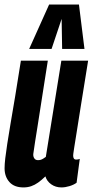

<svg xmlns="http://www.w3.org/2000/svg" viewBox="-22 -809 405 839"><path d="M80.4 10Q40.1 10 19 -13.7Q-2 -37.4 -2 -73.8Q-2 -91 1 -117.2Q4 -143.3 9.8 -181Q15.7 -218.7 24.3 -270.1Q33 -321.5 44.5 -389.5Q56 -457.4 69.3 -544H187Q176.5 -478 168.3 -425Q160 -371.9 153.4 -329.4Q146.8 -286.9 141.4 -252.7Q135.9 -218.5 131.4 -190Q126.9 -161.5 123.4 -135.8Q122.7 -124.9 127.9 -117.1Q133.1 -109.2 143.9 -109.2Q150.3 -109.2 155.5 -110.6Q160.6 -112 166.4 -115.5Q172.2 -119 178.2 -123.4L246.1 -544H363.1Q343.9 -425.4 331.7 -349Q319.5 -272.5 312.6 -228.5Q305.6 -184.4 302.3 -164.2Q299 -143.9 298.4 -137.7Q297.7 -131.5 297.7 -129.2Q297.7 -121.2 300.7 -116.5Q303.6 -111.7 311 -111.7Q313.9 -111.7 318.2 -112.3Q322.5 -112.9 326.6 -114.8L312.7 -10.5Q300.9 -1.6 282.1 4.2Q263.2 10 246.7 10Q220.8 10 201.7 -3.7Q182.6 -17.3 176.4 -38.2Q159.6 -21.9 144.6 -11.2Q129.5 -0.5 114.1 4.7Q98.6 10 80.4 10ZM105.5 -595.3 192.7 -789.3H323L347.1 -595.3H249.5L247.3 -726.4L203.4 -595.3Z"/></svg>

Font: Georama ExtraCondensed Thin
Style: Italic
Weight: 100
Width: 2
Italic angle: -9°
Designer: Jean-Baptiste Levee
Foundry: Production Type
Version: Version 1.001